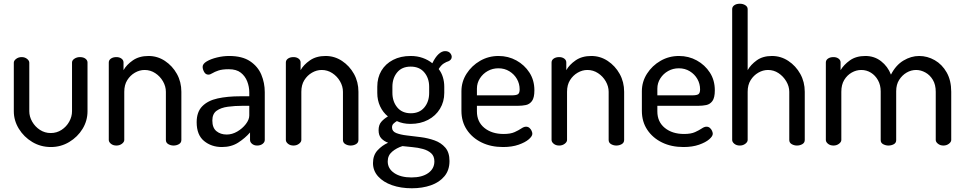

<svg xmlns="http://www.w3.org/2000/svg" viewBox="-20 -780 5172 1029"><path d="M253 8Q198 8 153 -19Q108 -46 81 -90Q54 -134 54 -184V-444Q54 -455 66.5 -464.5Q79 -474 96 -474Q113 -474 125 -464.5Q137 -455 137 -444V-184Q137 -155 152.5 -128Q168 -101 194 -84Q220 -67 252 -67Q284 -67 310 -84Q336 -101 351 -128Q366 -155 366 -184V-445Q366 -457 379 -465.5Q392 -474 408 -474Q427 -474 438 -465.5Q449 -457 449 -445V-184Q449 -133 422.5 -89.5Q396 -46 351 -19Q306 8 253 8Z M604 0Q586 0 574.5 -9.5Q563 -19 563 -30V-445Q563 -458 574.5 -466Q586 -474 604 -474Q620 -474 631 -466Q642 -458 642 -445V-404Q658 -433 692 -456.5Q726 -480 776 -480Q824 -480 864 -453.5Q904 -427 928 -384Q952 -341 952 -288V-30Q952 -15 939 -7.5Q926 0 910 0Q895 0 882 -7.5Q869 -15 869 -30V-288Q869 -317 853.5 -344Q838 -371 812 -388Q786 -405 755 -405Q728 -405 703 -390.5Q678 -376 662 -350.5Q646 -325 646 -288V-30Q646 -19 633.5 -9.5Q621 0 604 0Z M1169 8Q1113 8 1073.5 -24.5Q1034 -57 1034 -125Q1034 -180 1064 -210.5Q1094 -241 1146.5 -252.5Q1199 -264 1268 -264H1316V-285Q1316 -315 1305 -343.5Q1294 -372 1270.5 -390.5Q1247 -409 1206 -409Q1171 -409 1150.5 -402Q1130 -395 1118 -387.5Q1106 -380 1097 -380Q1082 -380 1074 -394.5Q1066 -409 1066 -422Q1066 -438 1088 -451Q1110 -464 1143 -472Q1176 -480 1208 -480Q1278 -480 1320 -452Q1362 -424 1380.5 -380Q1399 -336 1399 -286V-30Q1399 -18 1387.5 -9Q1376 0 1358 0Q1342 0 1331 -9Q1320 -18 1320 -30V-70Q1294 -40 1257 -16Q1220 8 1169 8ZM1195 -59Q1224 -59 1251.5 -75Q1279 -91 1297.5 -115Q1316 -139 1316 -161V-213H1281Q1239 -213 1201.5 -208Q1164 -203 1141 -186.5Q1118 -170 1118 -134Q1118 -95 1140 -77Q1162 -59 1195 -59Z M1553 0Q1535 0 1523.5 -9.5Q1512 -19 1512 -30V-445Q1512 -458 1523.5 -466Q1535 -474 1553 -474Q1569 -474 1580 -466Q1591 -458 1591 -445V-404Q1607 -433 1641 -456.5Q1675 -480 1725 -480Q1773 -480 1813 -453.5Q1853 -427 1877 -384Q1901 -341 1901 -288V-30Q1901 -15 1888 -7.5Q1875 0 1859 0Q1844 0 1831 -7.5Q1818 -15 1818 -30V-288Q1818 -317 1802.5 -344Q1787 -371 1761 -388Q1735 -405 1704 -405Q1677 -405 1652 -390.5Q1627 -376 1611 -350.5Q1595 -325 1595 -288V-30Q1595 -19 1582.5 -9.5Q1570 0 1553 0Z M2187 229Q2128 229 2081 212.5Q2034 196 2006.5 165.5Q1979 135 1979 94Q1979 52 2003.5 25.5Q2028 -1 2060 -15Q2038 -23 2023.5 -38.5Q2009 -54 2009 -82Q2009 -110 2023 -126.5Q2037 -143 2059 -156Q2032 -178 2017 -210.5Q2002 -243 2002 -282V-315Q2002 -364 2024 -401Q2046 -438 2086.5 -459Q2127 -480 2181 -480Q2216 -480 2245.5 -469.5Q2275 -459 2297 -441Q2313 -474 2330.5 -490Q2348 -506 2365 -506Q2383 -506 2392 -496Q2401 -486 2401 -475Q2401 -467 2396 -461Q2391 -455 2384 -452Q2373 -449 2358.5 -440Q2344 -431 2331 -410Q2346 -391 2353.5 -366.5Q2361 -342 2361 -315V-282Q2361 -235 2338 -197Q2315 -159 2274 -137.5Q2233 -116 2180 -116Q2139 -116 2107 -131Q2097 -125 2089 -117.5Q2081 -110 2081 -97Q2081 -76 2103.5 -67Q2126 -58 2161 -54Q2196 -50 2235 -45Q2274 -40 2309 -27.5Q2344 -15 2366.5 11Q2389 37 2389 83Q2389 132 2362 164.5Q2335 197 2289.5 213Q2244 229 2187 229ZM2185 171Q2242 171 2275 147.5Q2308 124 2308 85Q2308 57 2291 41.5Q2274 26 2247 18.5Q2220 11 2190.5 8.5Q2161 6 2137 3Q2105 13 2081.5 33Q2058 53 2058 85Q2058 124 2093 147.5Q2128 171 2185 171ZM2182 -173Q2228 -173 2254 -204Q2280 -235 2280 -282V-315Q2280 -361 2254 -392Q2228 -423 2181 -423Q2134 -423 2108.5 -392Q2083 -361 2083 -315V-283Q2083 -236 2109 -204.5Q2135 -173 2182 -173Z M2676 8Q2611 8 2561 -16.5Q2511 -41 2482 -84.5Q2453 -128 2453 -186V-291Q2453 -342 2480.5 -385Q2508 -428 2553 -454Q2598 -480 2652 -480Q2704 -480 2747.5 -456Q2791 -432 2817.5 -391Q2844 -350 2844 -296Q2844 -256 2831 -238.5Q2818 -221 2798 -217Q2778 -213 2756 -213H2536V-183Q2536 -127 2576 -94.5Q2616 -62 2679 -62Q2716 -62 2738 -72Q2760 -82 2774 -91.5Q2788 -101 2799 -101Q2810 -101 2817.5 -94.5Q2825 -88 2829 -79Q2833 -70 2833 -63Q2833 -50 2814 -33.5Q2795 -17 2759.5 -4.5Q2724 8 2676 8ZM2536 -269H2721Q2748 -269 2756.5 -275.5Q2765 -282 2765 -301Q2765 -331 2750.5 -356.5Q2736 -382 2710 -398Q2684 -414 2651 -414Q2620 -414 2594 -399.5Q2568 -385 2552 -360Q2536 -335 2536 -305Z M2977 0Q2959 0 2947.5 -9.5Q2936 -19 2936 -30V-445Q2936 -458 2947.5 -466Q2959 -474 2977 -474Q2993 -474 3004 -466Q3015 -458 3015 -445V-404Q3031 -433 3065 -456.5Q3099 -480 3149 -480Q3197 -480 3237 -453.5Q3277 -427 3301 -384Q3325 -341 3325 -288V-30Q3325 -15 3312 -7.5Q3299 0 3283 0Q3268 0 3255 -7.5Q3242 -15 3242 -30V-288Q3242 -317 3226.5 -344Q3211 -371 3185 -388Q3159 -405 3128 -405Q3101 -405 3076 -390.5Q3051 -376 3035 -350.5Q3019 -325 3019 -288V-30Q3019 -19 3006.5 -9.5Q2994 0 2977 0Z M3643 8Q3578 8 3528 -16.5Q3478 -41 3449 -84.5Q3420 -128 3420 -186V-291Q3420 -342 3447.5 -385Q3475 -428 3520 -454Q3565 -480 3619 -480Q3671 -480 3714.5 -456Q3758 -432 3784.5 -391Q3811 -350 3811 -296Q3811 -256 3798 -238.5Q3785 -221 3765 -217Q3745 -213 3723 -213H3503V-183Q3503 -127 3543 -94.5Q3583 -62 3646 -62Q3683 -62 3705 -72Q3727 -82 3741 -91.5Q3755 -101 3766 -101Q3777 -101 3784.5 -94.5Q3792 -88 3796 -79Q3800 -70 3800 -63Q3800 -50 3781 -33.5Q3762 -17 3726.5 -4.5Q3691 8 3643 8ZM3503 -269H3688Q3715 -269 3723.5 -275.5Q3732 -282 3732 -301Q3732 -331 3717.5 -356.5Q3703 -382 3677 -398Q3651 -414 3618 -414Q3587 -414 3561 -399.5Q3535 -385 3519 -360Q3503 -335 3503 -305Z M3945 0Q3927 0 3915.5 -9.5Q3904 -19 3904 -30V-731Q3904 -744 3915.5 -752Q3927 -760 3945 -760Q3962 -760 3974.5 -752Q3987 -744 3987 -731V-404Q4003 -433 4035.5 -456.5Q4068 -480 4117 -480Q4165 -480 4205 -453.5Q4245 -427 4269 -384Q4293 -341 4293 -288V-30Q4293 -15 4280 -7.5Q4267 0 4251 0Q4236 0 4223 -7.5Q4210 -15 4210 -30V-288Q4210 -317 4194 -344Q4178 -371 4152.5 -388Q4127 -405 4096 -405Q4069 -405 4044 -390.5Q4019 -376 4003 -350.5Q3987 -325 3987 -288V-30Q3987 -19 3974.5 -9.5Q3962 0 3945 0Z M4447 0Q4429 0 4417.5 -9.5Q4406 -19 4406 -30V-445Q4406 -458 4417.5 -466Q4429 -474 4447 -474Q4463 -474 4474 -466Q4485 -458 4485 -445V-404Q4502 -433 4535 -456.5Q4568 -480 4618 -480Q4666 -480 4702 -452Q4738 -424 4755 -380Q4781 -431 4822 -455.5Q4863 -480 4906 -480Q4950 -480 4989.5 -457.5Q5029 -435 5053.5 -392Q5078 -349 5078 -288V-30Q5078 -19 5065.5 -9.5Q5053 0 5036 0Q5019 0 5007 -9.5Q4995 -19 4995 -30V-288Q4995 -326 4979.5 -352Q4964 -378 4939.5 -391.5Q4915 -405 4890 -405Q4863 -405 4839 -391Q4815 -377 4799 -352Q4783 -327 4783 -291V-29Q4783 -14 4770 -7Q4757 0 4741 0Q4727 0 4713.5 -7Q4700 -14 4700 -29V-290Q4700 -324 4685.5 -350Q4671 -376 4647.5 -390.5Q4624 -405 4596 -405Q4569 -405 4544.5 -391Q4520 -377 4504.5 -351.5Q4489 -326 4489 -288V-30Q4489 -19 4476.5 -9.5Q4464 0 4447 0Z"/></svg>

Font: Dosis Medium
Style: Regular
Weight: 500
Designer: EdgarTolentino, PabloImpallari, IginoMarini
Foundry: EdgarTolentino, PabloImpallari, IginoMarini
Version: Version 3.001; ttfautohint (v1.8.2)